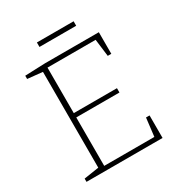

<svg xmlns="http://www.w3.org/2000/svg" viewBox="-189 -947 1010 1078"><g transform="rotate(-30 315.5 -408.5)"><path d="M514 -28 528 -146H551V0H58V-21L155 -36V-657L58 -667V-688L189 -693H538V-553H515L501 -665H189V-370H469V-342H189V-28ZM208 -817H446V-788H208Z"/></g></svg>

Font: Bitter Pro ExtraLight
Style: Regular
Weight: 275
Designer: Sol Matas, and Bitter project Authors
Foundry: Sol Matas
Version: Version 1.010